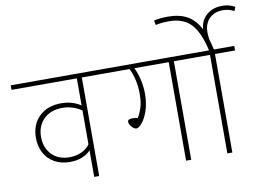

<svg xmlns="http://www.w3.org/2000/svg" viewBox="-114 -1102 1719 1251"><g transform="rotate(-10 745.0 -476.5)"><path d="M578 -652H445V0H412V-176Q390 -151 354.5 -137Q319 -123 275 -123Q217 -123 173 -147.5Q129 -172 105.5 -216Q82 -260 82 -316Q82 -403 136.5 -456.5Q191 -510 283 -510Q354 -510 412 -473V-652H-20V-682H578ZM412 -216V-440Q353 -479 285 -479Q208 -479 162 -434Q116 -389 116 -316Q116 -244 160 -199Q204 -154 277 -154Q322 -154 358.5 -171.5Q395 -189 412 -216Z M1187 -652H1054V0H1020V-652H793Q832 -568 832 -475Q832 -414 815.5 -365.5Q799 -317 776.5 -290Q754 -263 738 -263Q724 -263 708 -281Q692 -299 692 -315Q692 -333 723 -333Q732 -333 758 -329Q771 -347 784.5 -385Q798 -423 798 -484Q798 -574 761 -652H552V-682H1187Z M1320 -699Q1321 -695 1322 -690.5Q1323 -686 1325 -682H1459V-652H1326V0H1293V-652H1161V-682H1292Q1264 -805 1213 -859.5Q1162 -914 1068 -914Q1017 -914 979 -905L973 -936Q1018 -945 1065 -945Q1143 -945 1194 -916Q1245 -887 1278 -823Q1282 -883 1323 -918Q1364 -953 1426 -953Q1451 -953 1469.5 -948Q1488 -943 1510 -932L1500 -906Q1481 -915 1464 -919.5Q1447 -924 1425 -924Q1370 -924 1336 -890.5Q1302 -857 1302 -797Q1302 -780 1306 -752Q1315 -724 1320 -699Z"/></g></svg>

Font: FiraGO UltraLight
Style: Regular
Weight: 200
Designer: bBox Type
Foundry: bBox Type GmbH
Version: Version 1.001